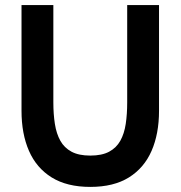

<svg xmlns="http://www.w3.org/2000/svg" viewBox="-20 -720 709 754"><path d="M334.5 14Q243 14 183 -23.2Q123 -60.5 93.8 -127.5Q64.5 -194.5 64.5 -285V-700H189.5V-318Q189.5 -272 195.5 -233.5Q201.5 -195 217 -167.2Q232.5 -139.5 261 -124.2Q289.5 -109 334.5 -109Q380 -109 408.5 -124.2Q437 -139.5 452.5 -167.2Q468 -195 473.8 -233.5Q479.5 -272 479.5 -318V-700H604.5V-285Q604.5 -194.5 575.2 -127.5Q546 -60.5 486.2 -23.2Q426.5 14 334.5 14Z"/></svg>

Font: Cabin
Style: Bold
Weight: 700
Width: 4
Designer: Pablo Impallari
Foundry: Pablo Impallari. http://www.impallari.com Igino Marini. http://www.ikern.com
Version: Version 3.001